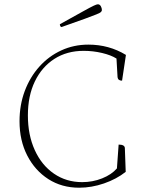

<svg xmlns="http://www.w3.org/2000/svg" viewBox="-20 -863 676 895"><path d="M349 12Q268 12 205.5 -28Q143 -68 107 -138Q71 -208 71 -298Q71 -374 95.5 -439Q120 -504 163.5 -552.5Q207 -601 265.5 -628Q324 -655 392 -655Q488 -655 567 -607L549 -487Q530 -487 528 -503L523 -590Q498 -606 456 -616Q414 -626 370 -626Q292 -626 233.5 -588.5Q175 -551 142.5 -483.5Q110 -416 110 -325Q110 -234 142 -163.5Q174 -93 231.5 -53.5Q289 -14 363 -14Q412 -14 456 -31.5Q500 -49 525 -78L533 -189Q561 -189 562 -173L566 -62Q523 -28 465 -8Q407 12 349 12ZM267 -737Q263 -737 261 -741.5Q259 -746 259 -750Q331 -790 367 -810Q403 -830 417 -836.5Q431 -843 436 -843Q445 -843 450 -834Q455 -825 455 -816Q455 -812 451 -807.5Q447 -803 429.5 -796Q412 -789 374 -775Q336 -761 267 -737Z"/></svg>

Font: Petrona Thin
Style: Regular
Weight: 100
Designer: Ringo R. Seeber
Foundry: Ringo R. Seeber
Version: Version 2.001; ttfautohint (v1.8.3)